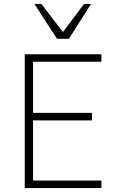

<svg xmlns="http://www.w3.org/2000/svg" viewBox="-20 -950 605 970"><path d="M105 0V-675.8H492.2V-638.2H147V-379.9H444.8V-341.8H147V-38.1H492.2V0ZM328.1 -753.9H268.1L153.8 -930.2H189L297.9 -788.1L404.8 -930.2H439.9Z"/></svg>

Font: Clear Sans Thin
Style: Regular
Weight: 250
Foundry: Intel Corporation
Version: Version 1.00